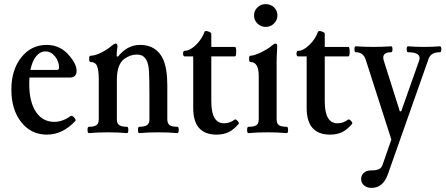

<svg xmlns="http://www.w3.org/2000/svg" viewBox="-20 -643 2165 933"><path d="M208 11.2Q130.9 11.2 83 -49.6Q35.2 -110.4 35.2 -208Q35.2 -303.2 83.3 -364Q131.3 -424.8 207 -424.8Q275.4 -424.8 319.8 -369.1Q352.1 -330.6 352.1 -298.8Q352.1 -266.1 318.8 -266.1H123Q122.1 -256.3 122.1 -234.9Q122.1 -148.4 154.5 -99.6Q187 -50.8 244.1 -50.8Q283.2 -50.8 323.2 -79.1Q329.6 -83.5 340.1 -72Q350.6 -60.5 346.2 -55.2Q284.2 11.2 208 11.2ZM127.9 -303.2H254.9Q267.1 -303.2 267.1 -313Q267.1 -344.7 247.3 -368.9Q227.5 -393.1 201.2 -393.1Q174.8 -393.1 155.5 -369.4Q136.2 -345.7 127.9 -303.2Z M412.1 3.9Q405.3 3.9 405.3 -11.5Q405.3 -26.9 412.1 -26.9Q437 -26.9 448.5 -34.9Q460 -43 460 -63V-255.9Q460 -301.3 451.7 -321.5Q443.4 -341.8 419.9 -341.8Q413.1 -341.8 413.1 -356.9Q413.1 -372.1 419.9 -372.1Q442.4 -372.1 473.9 -388.4Q505.4 -404.8 522.9 -420.9Q536.1 -431.2 542 -431.2Q550.8 -431.2 550.8 -417Q546.9 -392.6 546.9 -369.1L553.7 -368.2Q598.1 -424.8 661.1 -424.8Q740.2 -424.8 772.9 -355Q793 -308.1 793 -229V-63Q793 -43 804.4 -34.9Q815.9 -26.9 841.8 -26.9Q848.6 -26.9 848.6 -11.5Q848.6 3.9 841.8 3.9Q800.8 0 750 0Q697.8 0 656.7 3.9Q650.4 3.9 650.4 -11.5Q650.4 -26.9 656.7 -26.9Q682.1 -26.9 694.1 -34.9Q706.1 -43 706.1 -63V-174.8Q706.1 -260.7 704.1 -294.9Q702.1 -329.1 693.8 -346.2Q684.6 -364.7 673.1 -371.3Q661.6 -377.9 643.1 -377.9Q614.3 -377.9 584 -356.9Q547.9 -330.1 547.9 -254.9V-63Q547.9 -43 559.6 -34.9Q571.3 -26.9 597.2 -26.9Q603.5 -26.9 603.5 -11.5Q603.5 3.9 597.2 3.9Q556.2 0 503.9 0Q453.1 0 412.1 3.9Z M1032.7 11.2Q918.9 11.2 918.9 -118.2V-369.1H877Q869.6 -369.1 869.6 -382.6Q869.6 -396 877 -396Q902.8 -396 932.4 -425Q961.9 -454.1 973.6 -487.8Q977.1 -495.6 991.7 -490.2Q1006.8 -485.4 1006.8 -479V-415H1121.6Q1127.9 -415 1127.9 -392.1Q1127.9 -369.1 1121.6 -369.1H1006.8V-149.9Q1006.8 -43.9 1068.8 -43.9Q1097.2 -43.9 1120.6 -62Q1125.5 -65.4 1134.5 -55.4Q1143.6 -45.4 1139.6 -41Q1115.7 -12.7 1090.6 -0.7Q1065.4 11.2 1032.7 11.2Z M1270.5 -512.2Q1247.6 -512.2 1231 -528.6Q1214.4 -544.9 1214.4 -567.9Q1214.4 -590.8 1231 -606.9Q1247.6 -623 1270.5 -623Q1295.4 -623 1311.8 -607.2Q1328.1 -591.3 1328.1 -567.9Q1328.1 -544.9 1311.3 -528.6Q1294.4 -512.2 1270.5 -512.2ZM1187.5 3.9Q1180.7 3.9 1180.7 -11.5Q1180.7 -26.9 1187.5 -26.9Q1215.3 -26.9 1226.3 -34.9Q1237.3 -43 1237.3 -63V-274.9Q1237.3 -341.8 1196.3 -341.8Q1190.4 -341.8 1190.4 -356.9Q1190.4 -372.1 1196.3 -372.1Q1213.4 -372.1 1246.6 -387.7Q1279.8 -403.3 1300.3 -420.9Q1312 -431.2 1319.3 -431.2Q1327.1 -431.2 1327.1 -417Q1324.2 -364.3 1324.2 -341.8V-63Q1324.2 -43 1335.2 -34.9Q1346.2 -26.9 1373.5 -26.9Q1379.9 -26.9 1379.9 -11.5Q1379.9 3.9 1373.5 3.9Q1332.5 0 1281.2 0Q1228.5 0 1187.5 3.9Z M1584 11.2Q1470.2 11.2 1470.2 -118.2V-369.1H1428.2Q1420.9 -369.1 1420.9 -382.6Q1420.9 -396 1428.2 -396Q1454.1 -396 1483.6 -425Q1513.2 -454.1 1524.9 -487.8Q1528.3 -495.6 1543 -490.2Q1558.1 -485.4 1558.1 -479V-415H1672.9Q1679.2 -415 1679.2 -392.1Q1679.2 -369.1 1672.9 -369.1H1558.1V-149.9Q1558.1 -43.9 1620.1 -43.9Q1648.4 -43.9 1671.9 -62Q1676.8 -65.4 1685.8 -55.4Q1694.8 -45.4 1690.9 -41Q1667 -12.7 1641.8 -0.7Q1616.7 11.2 1584 11.2Z M1785.6 270Q1763.2 270 1749 257.8Q1734.9 245.6 1734.9 227.1Q1734.9 208 1748.3 196.5Q1761.7 185.1 1783.7 185.1Q1807.6 185.1 1820.8 179Q1834 172.9 1838.9 158.2L1881.8 35.2L1756.8 -354Q1745.1 -389.2 1708.5 -389.2Q1702.6 -389.2 1702.4 -403.6Q1702.1 -418 1708.5 -418Q1750.5 -415 1795.4 -415Q1837.4 -415 1880.9 -418Q1887.2 -418 1887.2 -403.6Q1887.2 -389.2 1880.9 -389.2Q1833 -389.2 1844.7 -349.1L1922.9 -102.1H1929.7L2016.6 -348.1Q2023.9 -368.2 2010.3 -378.7Q1996.6 -389.2 1962.4 -389.2Q1956.5 -389.2 1956.3 -403.6Q1956.1 -418 1962.4 -418Q2001.5 -415 2040.5 -415Q2078.6 -415 2117.7 -418Q2124.5 -418 2124.5 -403.6Q2124.5 -389.2 2117.7 -389.2Q2073.7 -389.2 2062.5 -356.9L1864.7 204.1Q1841.3 270 1785.6 270Z"/></svg>

Font: Junicode SmCond Medium
Style: Regular
Weight: 500
Width: 4
Designer: Peter S. Baker
Version: Version 2.206